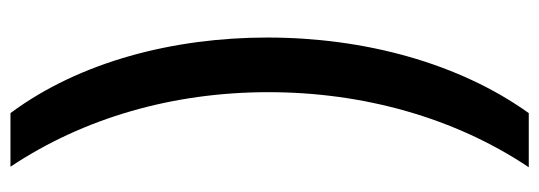

<svg xmlns="http://www.w3.org/2000/svg" viewBox="-360 -480 1055 376"><g transform="rotate(90 168.0 -291.5)"><path d="M53 -287C53 -104 100 80 201 216H306C210 72 160 -103 160 -289C160 -475 210 -654 307 -799H201C103 -662 53 -477 53 -287Z"/></g></svg>

Font: Noto Sans Sinhala SemiBold
Style: Regular
Weight: 600
Designer: Jelle Bosma - Monotype Design Team
Foundry: Monotype Imaging Inc.
Version: Version 2.006